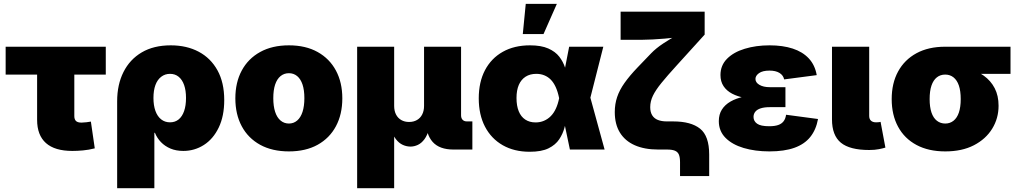

<svg xmlns="http://www.w3.org/2000/svg" viewBox="-20 -789 5368 1013"><path d="M361.8 7.3Q269 7.3 222.4 -34.2Q175.8 -75.7 175.8 -156.7V-395.5H9.8V-542.5H538.1V-395.5H372.1V-176.8Q372.1 -159.2 380.9 -150.6Q389.6 -142.1 410.2 -142.1Q419.4 -142.1 436.3 -144Q453.1 -146 459.5 -147.5L480 -6.3Q447.3 2 417.7 4.6Q388.2 7.3 361.8 7.3Z M598.1 204.1V-254.4Q598.1 -342.8 631.6 -409.2Q665 -475.6 728 -512.7Q791 -549.8 880.9 -549.8Q964.8 -549.8 1028.3 -516.1Q1091.8 -482.4 1127.4 -418Q1163.1 -353.5 1163.1 -261.2Q1163.1 -176.3 1134 -116Q1105 -55.7 1055.7 -24.2Q1006.3 7.3 947.3 7.3Q909.2 7.3 879.6 -5.1Q850.1 -17.6 829.3 -39.1Q808.6 -60.5 797.4 -88.4H794.4V204.1ZM877 -143.6Q903.8 -143.6 922.6 -158.9Q941.4 -174.3 951.4 -203.1Q961.4 -231.9 961.4 -272Q961.4 -312 951.4 -340.3Q941.4 -368.7 922.6 -384Q903.8 -399.4 877 -399.4Q850.6 -399.4 830.6 -384Q810.5 -368.7 800 -340.3Q789.6 -312 789.6 -272Q789.6 -232.9 800 -203.9Q810.5 -174.8 830.3 -159.2Q850.1 -143.6 877 -143.6Z M1504.4 9.8Q1416 9.8 1352.5 -25.1Q1289.1 -60.1 1255.4 -123Q1221.7 -186 1221.7 -270Q1221.7 -354 1255.4 -416.7Q1289.1 -479.5 1352.5 -514.6Q1416 -549.8 1504.4 -549.8Q1592.8 -549.8 1655.8 -514.6Q1718.8 -479.5 1752.4 -416.7Q1786.1 -354 1786.1 -270Q1786.1 -186 1752.4 -123Q1718.8 -60.1 1655.8 -25.1Q1592.8 9.8 1504.4 9.8ZM1504.4 -137.2Q1529.3 -137.2 1547.9 -153.1Q1566.4 -168.9 1576.2 -199Q1585.9 -229 1585.9 -271Q1585.9 -313.5 1576.2 -342.8Q1566.4 -372.1 1547.9 -387.5Q1529.3 -402.8 1504.4 -402.8Q1479 -402.8 1460.2 -387.5Q1441.4 -372.1 1431.6 -342.8Q1421.9 -313.5 1421.9 -271Q1421.9 -229 1431.6 -199Q1441.4 -168.9 1460.2 -153.1Q1479 -137.2 1504.4 -137.2Z M1864.3 204.1V-542.5H2059.6V-230.5Q2059.6 -204.1 2069.3 -185.1Q2079.1 -166 2096.9 -155.8Q2114.7 -145.5 2138.2 -145.5Q2162.1 -145.5 2179.9 -155.8Q2197.8 -166 2207.5 -185.1Q2217.3 -204.1 2217.3 -230.5V-542.5H2412.6V-180.7Q2412.6 -165.5 2420.7 -157Q2428.7 -148.4 2443.8 -148.4H2472.2V0H2372.6Q2298.8 0 2262.9 -40Q2227.1 -80.1 2227.1 -154.3V-203.6H2254.4Q2254.4 -148.9 2244.9 -112.5Q2235.4 -76.2 2219.7 -54.9Q2204.1 -33.7 2184.8 -24.7Q2165.5 -15.6 2146 -15.6Q2125 -15.6 2105 -24.7Q2085 -33.7 2068.6 -54.9Q2052.2 -76.2 2042.2 -112.5Q2032.2 -148.9 2032.2 -203.6H2059.6V204.1Z M2774.9 11.7Q2692.9 11.7 2632.3 -22.9Q2571.8 -57.6 2538.8 -120.8Q2505.9 -184.1 2505.9 -270Q2505.9 -356 2538.8 -418.7Q2571.8 -481.4 2632.6 -515.6Q2693.4 -549.8 2775.9 -549.8Q2835.4 -549.8 2872.8 -533.2Q2910.2 -516.6 2930.7 -490Q2951.2 -463.4 2961.2 -432.4Q2971.2 -401.4 2976.6 -372.6H3033.2L3094.2 -275.9L3169.9 0H2986.8L2929.7 -272.5Q2922.9 -305.7 2911.9 -329.6Q2900.9 -353.5 2886 -368.7Q2871.1 -383.8 2851.8 -391.6Q2832.5 -399.4 2809.6 -399.4Q2776.4 -399.4 2752.9 -384.3Q2729.5 -369.1 2717.3 -341.1Q2705.1 -313 2705.1 -272Q2705.1 -231 2716.8 -202.1Q2728.5 -173.3 2751.2 -158.2Q2773.9 -143.1 2805.7 -143.1Q2830.1 -143.1 2850.3 -151.9Q2870.6 -160.6 2886.2 -176.5Q2901.9 -192.4 2912.8 -216.1Q2923.8 -239.7 2929.7 -269.5L2982.9 -542.5H3163.1L3093.8 -269.5L3032.7 -177.7H2972.7Q2966.8 -148.4 2958.3 -115.7Q2949.7 -83 2930.4 -54Q2911.1 -24.9 2874.3 -6.6Q2837.4 11.7 2774.9 11.7ZM2738.3 -609.4 2753.9 -768.6H2918L2847.7 -609.4Z M3567.9 140.1V66.9Q3567.9 41 3561.8 26.6Q3555.7 12.2 3540.8 6.1Q3525.9 0 3499.5 0H3453.1Q3380.4 0 3329.1 -22.7Q3277.8 -45.4 3250.7 -89.4Q3223.6 -133.3 3223.6 -197.8Q3223.6 -240.2 3236.1 -277.1Q3248.5 -314 3274.9 -351.3Q3301.3 -388.7 3342.8 -432.1L3415.5 -507.8Q3440.9 -534.2 3479.2 -559.6Q3517.6 -585 3555.2 -605.2Q3592.8 -625.5 3616.2 -635.7L3591.3 -596.7Q3574.2 -594.2 3546.4 -591.1Q3518.6 -587.9 3486.6 -585.2Q3454.6 -582.5 3423.6 -580.8Q3392.6 -579.1 3368.7 -579.1H3254.4V-727.5H3697.8V-606.4L3550.3 -443.8Q3500.5 -389.2 3469.7 -351.3Q3439 -313.5 3424.8 -283.9Q3410.6 -254.4 3410.6 -223.6Q3410.6 -197.8 3420.9 -180.9Q3431.2 -164.1 3450.9 -156.2Q3470.7 -148.4 3499 -148.4H3532.2Q3625.5 -148.4 3673.6 -110.1Q3721.7 -71.8 3721.7 26.4V140.1Z M4039.6 9.8Q3963.9 9.8 3903.3 -8.3Q3842.8 -26.4 3807.6 -62Q3772.5 -97.7 3772.5 -149.9Q3772.5 -185.1 3788.6 -210.7Q3804.7 -236.3 3834.5 -253.4Q3864.3 -270.5 3905.5 -279.1Q3946.8 -287.6 3997.1 -287.6H4124V-223.6H4040.5Q4012.7 -223.6 3993.7 -217.5Q3974.6 -211.4 3965.1 -199.7Q3955.6 -188 3955.6 -171.9Q3955.6 -149.9 3974.4 -136.5Q3993.2 -123 4038.1 -123Q4067.4 -123 4085.7 -129.4Q4104 -135.7 4114.3 -149.2Q4124.5 -162.6 4127.4 -183.6L4295.9 -161.1Q4285.6 -104.5 4255.1 -66.4Q4224.6 -28.3 4171.4 -9.3Q4118.2 9.8 4039.6 9.8ZM3998 -265.1Q3951.2 -265.1 3911.6 -272.2Q3872.1 -279.3 3842.8 -294.7Q3813.5 -310.1 3797.4 -334.5Q3781.2 -358.9 3781.2 -393.1Q3781.2 -443.8 3815.7 -478.8Q3850.1 -513.7 3909.2 -531.7Q3968.3 -549.8 4040.5 -549.8Q4109.9 -549.8 4162.4 -532.7Q4214.8 -515.6 4247.3 -480.7Q4279.8 -445.8 4289.1 -392.6L4117.2 -370.1Q4112.8 -391.6 4092.8 -404.1Q4072.8 -416.5 4040 -416.5Q4003.4 -416.5 3984.6 -403.1Q3965.8 -389.6 3965.8 -372.6Q3965.8 -353.5 3986.8 -341.3Q4007.8 -329.1 4040.5 -329.1H4124V-265.1Z M4565.9 2.4Q4463.4 2.4 4416.5 -36.1Q4369.6 -74.7 4369.6 -159.2V-542.5H4565.9V-177.7Q4565.9 -161.1 4575.2 -152.3Q4584.5 -143.6 4602.1 -143.6Q4611.3 -143.6 4616.9 -144.3Q4622.6 -145 4626 -146L4651.4 -10.3Q4639.2 -6.3 4617.4 -2Q4595.7 2.4 4565.9 2.4Z M4967.3 9.8Q4878.9 9.8 4815.4 -24.2Q4752 -58.1 4718.3 -120.4Q4684.6 -182.6 4684.6 -266.1Q4684.6 -349.6 4718.3 -411.6Q4752 -473.6 4815.2 -508.1Q4878.4 -542.5 4966.8 -542.5H5311.5V-399.4H5073.7L4966.8 -395.5Q4941.4 -395.5 4922.9 -380.9Q4904.3 -366.2 4894.5 -337.6Q4884.8 -309.1 4884.8 -266.1Q4884.8 -224.1 4894.5 -195.3Q4904.3 -166.5 4923.1 -151.9Q4941.9 -137.2 4967.3 -137.2Q4992.2 -137.2 5010.7 -151.9Q5029.3 -166.5 5039.1 -195.3Q5048.8 -224.1 5048.8 -266.1Q5048.8 -309.1 5039.1 -337.6Q5029.3 -366.2 5010.7 -380.9Q4992.2 -395.5 4967.3 -395.5V-443.8Q5029.3 -443.8 5080.8 -430.4Q5132.3 -417 5169.9 -390.1Q5207.5 -363.3 5228 -323.7Q5248.5 -284.2 5248.5 -231Q5248.5 -164.6 5214.8 -109.9Q5181.2 -55.2 5118.4 -22.7Q5055.7 9.8 4967.3 9.8Z"/></svg>

Font: Inter 16pt Black
Style: Regular
Weight: 900
Version: Version 4.001;git-66647c0bb